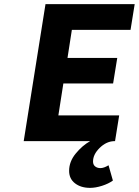

<svg xmlns="http://www.w3.org/2000/svg" viewBox="-20 -680 669 925"><path d="M414.1 225.1Q369.6 225.1 341.3 203.1Q313 181.2 313 143.1Q313 98.6 344.5 60.1Q376 21.5 414.1 0H94.2L199.2 -660.2H628.9L608.9 -536.1H326.2L305.2 -400.9H544.9L524.9 -277.8H285.2L261.2 -124H554.2L534.2 0H528.8Q491.7 1.5 460 32.7Q428.2 64 428.2 98.1Q428.2 113.8 438.5 121.8Q448.7 129.9 463.9 129.9Q480.5 129.9 502.9 116.2L523.9 189.9Q502.9 205.1 471.7 215.1Q440.4 225.1 414.1 225.1Z"/></svg>

Font: Office Code Pro Bold Italic
Style: Regular
Weight: 700
Italic angle: -9°
Designer: Nathan Rutzky & Paul D. Hunt
Foundry: Adobe Systems Incorporated
Version: Version 1.004;PS 001.004;hotconv 1.0.70;makeotf.lib2.5.58329